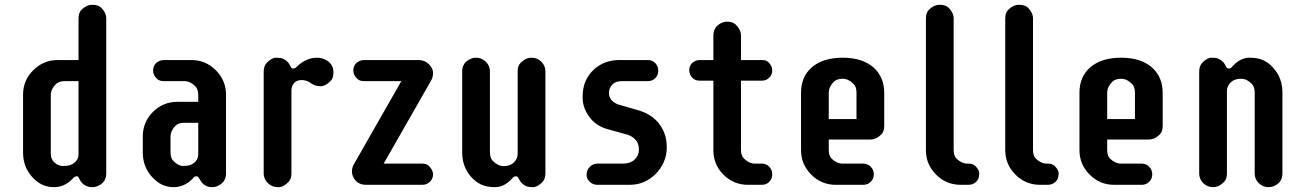

<svg xmlns="http://www.w3.org/2000/svg" viewBox="-20 -771 5446 801"><path d="M423.3 -47.4Q423.3 -10.3 388.2 4.9Q377.4 9.8 364.7 9.8Q352.1 9.8 342.8 5.9Q333.5 2 327.1 -2.9Q318.4 -10.7 314.7 -18.1Q311 -25.4 308.1 -30.5Q305.2 -35.6 299.3 -35.6Q293.5 -35.6 289.1 -31.2L280.3 -22.9Q248.5 9.8 204.6 9.8Q151.9 9.8 113.8 -33.2Q76.2 -75.2 76.2 -134.8V-376Q76.2 -435.5 118.7 -478Q161.1 -520.5 220.7 -520.5H307.6V-693.4Q307.6 -717.8 319.8 -730Q340.8 -751 365.2 -751Q390.1 -751 402.3 -738.8Q423.3 -717.8 423.3 -693.4ZM191.9 -130.4Q191.9 -105.5 208.3 -92Q224.6 -78.6 242.9 -78.6Q261.2 -78.6 271.7 -82Q282.2 -85.4 290 -91.8Q307.6 -105.5 307.6 -127.9V-432.6H249.5Q225.6 -432.6 212.9 -419.9Q191.9 -398.9 191.9 -374.5Z M618.7 -476.1Q618.7 -505.4 646 -517.1Q653.8 -520.5 663.1 -520.5H778.3Q837.9 -520.5 880.4 -478Q922.9 -435.5 922.9 -376V-47.4Q922.9 -10.3 887.7 4.9Q877 9.8 864.3 9.8Q851.6 9.8 842.5 5.6Q833.5 1.5 827.1 -3.9Q821.8 -8.8 816.4 -17.8Q811 -26.9 808.1 -31.2Q805.2 -35.6 798.8 -35.6Q792.5 -35.6 788.6 -31.2L780.8 -22.9Q748 9.8 704.1 9.8Q651.9 9.8 613.8 -33.2Q575.7 -75.7 575.7 -134.8V-202.1Q575.7 -261.7 618.2 -304.2Q660.2 -346.2 720.2 -346.2H807.1V-374.5Q807.1 -398.9 794.9 -411.1Q773.4 -432.6 749.5 -432.6H663.1Q645 -432.6 635.3 -441.9Q618.7 -457.5 618.7 -476.1ZM691.4 -135.7Q691.4 -110.8 703.6 -99.1Q725.1 -78.6 743.2 -78.6Q761.2 -78.6 771.7 -82Q782.2 -85.4 790 -91.8Q807.1 -105.5 807.1 -127.9V-258.8H749.5Q724.6 -258.8 712.4 -246.6Q691.4 -225.6 691.4 -201.2Z M1301.8 -530.3Q1314 -530.3 1325.7 -526.9Q1337.4 -523.4 1347.7 -516.1Q1371.1 -499 1371.1 -468.8Q1371.1 -444.3 1358.4 -432.1Q1336.4 -411.1 1317.4 -411.1Q1293 -411.1 1272.9 -426.8Q1257.3 -437 1237.8 -437Q1218.3 -437 1207 -424.6Q1195.8 -412.1 1195.8 -393.1V-47.9Q1195.8 -24.4 1183.6 -11.7Q1161.6 9.8 1143.8 9.8Q1126 9.8 1115.5 5.1Q1105 0.5 1097.2 -7.3Q1080.1 -24.4 1080.1 -47.9V-471.7Q1080.1 -495.6 1092.8 -508.8Q1113.3 -530.3 1132.1 -530.3Q1150.9 -530.3 1160.2 -526.1Q1169.4 -522 1175.8 -516.6Q1184.6 -508.8 1188.5 -500.7Q1192.4 -492.7 1195.1 -488.8Q1197.8 -484.9 1203.9 -484.9Q1210 -484.9 1213.9 -488.8L1222.7 -497.1Q1260.7 -530.3 1301.8 -530.3Z M1454.1 -476.1Q1454.1 -505.4 1481.4 -517.1Q1489.3 -520.5 1498.5 -520.5H1726.1Q1752 -520.5 1769.5 -502.9Q1786.6 -485.8 1786.6 -467Q1786.6 -448.2 1778.3 -434.6L1580.6 -88.4H1742.2Q1759.8 -88.4 1769.5 -78.6Q1786.6 -61.5 1786.6 -43.5Q1786.6 -25.4 1773.4 -12.7Q1760.3 0 1742.2 0H1507.3Q1467.3 0 1452.1 -36.1Q1448.2 -45.9 1448.2 -54.7Q1448.2 -72.3 1456.5 -85.9L1654.3 -432.6H1498.5Q1480.5 -432.6 1470.7 -441.9Q1454.1 -457.5 1454.1 -476.1Z M2238.3 -513.7Q2255.4 -496.6 2255.4 -473.1V-48.8Q2255.4 -24.9 2243.2 -11.7Q2222.2 9.8 2203.4 9.8Q2184.6 9.8 2175.3 5.6Q2166 1.5 2160.2 -3.9Q2150.9 -11.7 2147.2 -19.8Q2143.6 -27.8 2140.6 -31.7Q2137.7 -35.6 2131.6 -35.6Q2125.5 -35.6 2121.6 -31.5Q2117.7 -27.3 2108.9 -18.6Q2079.6 9.8 2044.7 9.8Q2009.8 9.8 1986.3 -1.7Q1962.9 -13.2 1945.3 -33.2Q1908.2 -75.7 1908.2 -134.8V-473.1Q1908.2 -510.3 1943.4 -525.4Q1953.6 -530.3 1965.6 -530.3Q1977.5 -530.3 1988.3 -525.9Q1999 -521.5 2006.8 -513.7Q2023.9 -496.6 2023.9 -473.1V-136.2Q2023.9 -111.8 2036.1 -99.6Q2057.6 -78.1 2081.1 -78.1Q2119.6 -78.1 2134.8 -108.4Q2139.6 -118.2 2139.6 -130.4V-473.1Q2139.6 -497.1 2152.1 -509Q2164.6 -521 2175 -525.6Q2185.5 -530.3 2197.5 -530.3Q2209.5 -530.3 2220 -525.9Q2230.5 -521.5 2238.3 -513.7Z M2440.9 -75.2Q2454.1 -88.4 2471.7 -88.4H2579.6Q2609.4 -88.4 2627.4 -105.2Q2645.5 -122.1 2645.5 -147Q2645.5 -171.9 2631.8 -187.3Q2618.2 -202.6 2598.1 -209L2510.3 -233.4Q2464.8 -247.1 2438 -284.2Q2410.6 -321.8 2410.6 -363.8Q2410.6 -405.8 2423.1 -433.1Q2435.5 -460.4 2456.5 -480Q2500 -520.5 2564 -520.5H2683.1Q2701.7 -520.5 2713.9 -507.6Q2726.1 -494.6 2726.1 -476.1Q2726.1 -457.5 2713.9 -445.1Q2701.7 -432.6 2683.1 -432.6H2573.2Q2548.3 -432.6 2534.4 -418Q2520.5 -403.3 2520.5 -383.3Q2520.5 -352.1 2555.2 -336.4L2650.9 -308.6Q2728 -282.7 2753.4 -210.9Q2761.7 -186.5 2761.7 -154.8Q2761.7 -123 2748.8 -94.2Q2735.8 -65.4 2714.4 -44.4Q2668.9 0 2607.4 0H2471.7Q2453.6 0 2440.4 -12.7Q2427.2 -25.4 2427.2 -39.1Q2427.2 -52.7 2430.9 -60.8Q2434.6 -68.8 2440.9 -75.2Z M3158.7 0H3100.1Q3040.5 0 2998 -42.5Q2956.1 -84.5 2956.1 -144.5V-434.6H2898.4Q2870.6 -434.6 2858.9 -460.9Q2855.5 -468.8 2855.5 -477.5Q2855.5 -505.4 2881.8 -517.1Q2889.6 -520.5 2898.4 -520.5H2956.1V-622.1Q2956.1 -660.6 2991.2 -675.8Q3001.5 -680.7 3013.7 -680.7Q3037.6 -680.7 3049.8 -668Q3071.3 -647 3071.3 -622.1V-520.5H3159.7Q3176.8 -520.5 3186 -511.2Q3201.7 -495.6 3201.7 -477.8Q3201.7 -460 3189.5 -447.3Q3177.2 -434.6 3159.7 -434.6H3071.3V-145.5Q3071.3 -121.1 3084 -109.4Q3105.5 -88.4 3128.9 -88.4H3158.7Q3177.2 -88.4 3189.5 -75.2Q3201.7 -62 3201.7 -43.7Q3201.7 -25.4 3189.5 -12.7Q3177.2 0 3158.7 0Z M3581.5 0H3466.3Q3406.7 0 3364.3 -42.5Q3321.8 -85 3321.8 -144.5V-384.3Q3321.8 -450.7 3366.7 -490.2Q3413.6 -530.3 3495.6 -530.3Q3576.7 -530.3 3623.5 -490.2Q3668.9 -450.2 3668.9 -383.3V-246.6Q3668.9 -222.2 3656.7 -210Q3635.7 -189 3610.8 -189H3437.5V-145.5Q3437.5 -120.6 3449.7 -108.9Q3471.2 -88.4 3495.1 -88.4H3581.5Q3600.1 -88.4 3612.8 -75.2Q3625.5 -62 3625.5 -43.7Q3625.5 -25.4 3612.8 -12.7Q3600.1 0 3581.5 0ZM3553.2 -384.3Q3553.2 -408.7 3541 -420.9Q3519.5 -442.4 3495.6 -442.4Q3471.2 -442.4 3458.5 -429.7Q3437.5 -408.7 3437.5 -384.3V-274.4H3553.2Z M3958.5 -145.5Q3958.5 -120.6 3970.7 -108.9Q3992.2 -88.4 4016.1 -88.4H4021Q4039.1 -88.4 4048.8 -78.6Q4065.4 -62 4065.4 -48.3Q4065.4 -34.7 4062 -26.6Q4058.6 -18.6 4052.7 -12.7Q4039.1 0 4021 0H3987.3Q3927.7 0 3885.3 -42.5Q3842.8 -85 3842.8 -144.5V-693.4Q3842.8 -717.8 3855 -730Q3876 -751 3900.4 -751Q3925.3 -751 3937.5 -738.8Q3958.5 -717.8 3958.5 -693.4Z M4289.6 -145.5Q4289.6 -120.6 4301.8 -108.9Q4323.2 -88.4 4347.2 -88.4H4352.1Q4370.1 -88.4 4379.9 -78.6Q4396.5 -62 4396.5 -48.3Q4396.5 -34.7 4393.1 -26.6Q4389.6 -18.6 4383.8 -12.7Q4370.1 0 4352.1 0H4318.4Q4258.8 0 4216.3 -42.5Q4173.8 -85 4173.8 -144.5V-693.4Q4173.8 -717.8 4186 -730Q4207 -751 4231.4 -751Q4256.3 -751 4268.6 -738.8Q4289.6 -717.8 4289.6 -693.4Z M4743.2 0H4627.9Q4568.4 0 4525.9 -42.5Q4483.4 -85 4483.4 -144.5V-384.3Q4483.4 -450.7 4528.3 -490.2Q4575.2 -530.3 4657.2 -530.3Q4738.3 -530.3 4785.2 -490.2Q4830.6 -450.2 4830.6 -383.3V-246.6Q4830.6 -222.2 4818.4 -210Q4797.4 -189 4772.5 -189H4599.1V-145.5Q4599.1 -120.6 4611.3 -108.9Q4632.8 -88.4 4656.7 -88.4H4743.2Q4761.7 -88.4 4774.4 -75.2Q4787.1 -62 4787.1 -43.7Q4787.1 -25.4 4774.4 -12.7Q4761.7 0 4743.2 0ZM4714.8 -384.3Q4714.8 -408.7 4702.6 -420.9Q4681.2 -442.4 4657.2 -442.4Q4632.8 -442.4 4620.1 -429.7Q4599.1 -408.7 4599.1 -384.3V-274.4H4714.8Z M5000 -6.8Q4982.9 -23.9 4982.9 -47.4V-471.7Q4982.9 -495.6 4995.6 -508.8Q5016.1 -530.3 5034.9 -530.3Q5053.7 -530.3 5062.7 -526.1Q5071.8 -522 5078.1 -516.6Q5087.4 -508.8 5091.1 -500.7Q5094.7 -492.7 5097.7 -488.8Q5100.6 -484.9 5106.7 -484.9Q5112.8 -484.9 5116.7 -489Q5120.6 -493.2 5129.4 -502Q5158.7 -530.3 5193.6 -530.3Q5228.5 -530.3 5252 -518.8Q5275.4 -507.3 5292.5 -487.3Q5330.1 -444.8 5330.1 -385.7V-47.4Q5330.1 -10.3 5295.4 4.9Q5284.7 9.8 5272.7 9.8Q5260.7 9.8 5250 5.4Q5239.3 1 5231.4 -6.8Q5214.4 -23.9 5214.4 -47.4V-384.3Q5214.4 -408.2 5202.6 -420.9Q5181.6 -442.4 5157.7 -442.4Q5118.7 -442.4 5103.5 -412.1Q5098.6 -402.3 5098.6 -390.1V-47.4Q5098.6 -23.4 5086.2 -11.5Q5073.7 0.5 5063.2 5.1Q5052.7 9.8 5040.8 9.8Q5028.8 9.8 5018.3 5.4Q5007.8 1 5000 -6.8Z"/></svg>

Font: Supermercado
Style: Regular
Weight: 400
Designer: James Grieshaber
Foundry: James Grieshaber
Version: Version 1.002